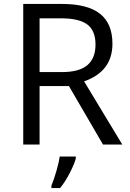

<svg xmlns="http://www.w3.org/2000/svg" viewBox="-20 -734 658 975"><path d="M503 0H601L407 -321Q551 -371 551 -512Q551 -614 488 -664Q425 -714 294 -714H98V0H181V-297H330ZM289 -641Q382 -641 423.5 -609.5Q465 -578 465 -508Q465 -438 423.5 -403Q382 -368 295 -368H181V-641ZM285 221Q311 190 335 143Q359 96 365 70V61H283Q280 87 267 132.5Q254 178 241 209V221Z"/></svg>

Font: OpenSansMMV
Style: Regular
Weight: 400
Designer: Steve Matteson
Foundry: Ascender Corporation
Version: Version 4.000